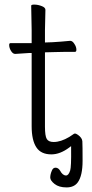

<svg xmlns="http://www.w3.org/2000/svg" viewBox="-20 -660 400 837"><path d="M282 -63Q290 -68 297 -73Q303 -78 307 -78Q311 -78 320 -72Q338 -59 339 -44Q340 -26 340 41Q340 106 319 135Q303 157 270 157Q237 157 218 142Q199 127 199 114Q199 100 206 84Q211 71 222 71Q234 71 242 84Q253 105 268 105Q279 105 286 83Q291 67 290 -13V-23L282 -17Q242 13 204 13Q159 13 139 -17Q118 -48 118 -110V-424V-429H113H108Q107 -429 47 -425H46Q36 -425 28 -438Q20 -451 20 -464Q20 -472 26 -472H113H118V-477V-528L116 -635Q116 -640 129 -640Q146 -640 163 -633Q178 -627 178 -617L176 -528V-480V-475H181L209 -476Q245 -478 285 -482H286Q296 -482 304 -469Q313 -456 313 -443Q313 -434 307 -434H268Q240 -434 220 -433L181 -432H176V-427V-108Q176 -67 184 -54Q192 -41 214 -41Q245 -41 282 -63Z"/></svg>

Font: LXGW WenKai Lite Light
Style: Regular
Weight: 300
Designer: LXGW / Fontworks Inc.
Foundry: LXGW / Fontworks Inc.
Version: Version 1.511; March 25, 2025